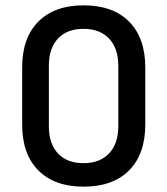

<svg xmlns="http://www.w3.org/2000/svg" viewBox="-20 -687 626 719"><path d="M293 12Q184 12 123.5 -49Q63 -110 63 -220V-435Q63 -545 123.5 -606Q184 -667 293 -667Q403 -667 463.5 -606Q524 -545 524 -435V-220Q524 -110 463.5 -49Q403 12 293 12ZM293 -76Q354 -76 388.5 -112.5Q423 -149 423 -214V-441Q423 -506 388.5 -542.5Q354 -579 293 -579Q231 -579 197 -542.5Q163 -506 163 -441V-214Q163 -149 197 -112.5Q231 -76 293 -76Z"/></svg>

Font: Sofia Sans SemiBold
Style: Regular
Weight: 600
Designer: Botio Nikoltchev, Ani Petrova
Foundry: lettersoup
Version: Version 4.101; ttfautohint (v1.8.4.7-5d5b)